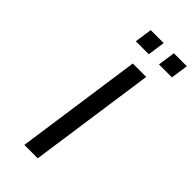

<svg xmlns="http://www.w3.org/2000/svg" viewBox="-284 -971 1028 1028"><g transform="rotate(45 230.5 -456.5)"><path d="M245.1 0 347.7 -718.8H246.1L143.6 0ZM446.8 -814.5 460.9 -913.1H362.8L348.6 -814.5ZM271.5 -814.5 285.6 -913.1H187.5L173.3 -814.5Z"/></g></svg>

Font: Winston
Style: Italic
Weight: 400
Italic angle: -8.13011°
Designer: Vernon Adams, Kim Jin-seong, David Berlow, Cristiano Sobral
Foundry: The Winston Project Authors
Version: Version 3.004